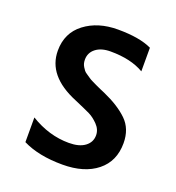

<svg xmlns="http://www.w3.org/2000/svg" viewBox="-101 -594 622 680"><g transform="rotate(20 209.5 -253.5)"><path d="M386 -140Q386 -72 338 -33.5Q290 5 208 5Q118 5 58 -25V-118Q128 -75 203 -75Q242 -75 263.5 -91Q285 -107 285 -133Q285 -155 268 -172.5Q251 -190 233.5 -198.5Q216 -207 174 -225Q55 -274 55 -369Q55 -436 105 -474Q155 -512 230 -512Q312 -512 358 -490V-401Q309 -430 232 -430Q197 -430 176.5 -414Q156 -398 156 -372Q156 -365 157.5 -358.5Q159 -352 163 -345.5Q167 -339 170.5 -334.5Q174 -330 182 -325Q190 -320 194.5 -316.5Q199 -313 209.5 -308Q220 -303 225 -300.5Q230 -298 242.5 -292.5Q255 -287 260 -285Q319 -259 352.5 -226.5Q386 -194 386 -140Z"/></g></svg>

Font: Hind Siliguri Medium
Style: Regular
Weight: 500
Designer: Jyotish Sonowal
Foundry: Indian Type Foundry
Version: Version 1.001;PS 1.0;hotconv 1.0.86;makeotf.lib2.5.63406; tt